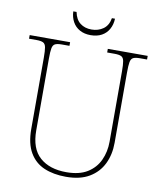

<svg xmlns="http://www.w3.org/2000/svg" viewBox="-95 -957 870 1043"><g transform="rotate(10 339.5 -436.0)"><path d="M340 10Q271 10 219.5 -12Q168 -34 139 -83.5Q110 -133 110 -214V-606Q110 -645 106.5 -663.5Q103 -682 91 -688Q79 -694 54 -694H13V-714H236V-694H194Q169 -694 157 -688Q145 -682 141.5 -663.5Q138 -645 138 -606V-210Q138 -110 191.5 -62.5Q245 -15 338 -15Q409 -15 453.5 -42.5Q498 -70 519.5 -116.5Q541 -163 541 -219V-606Q541 -645 537.5 -663.5Q534 -682 522 -688Q510 -694 485 -694H444V-714H664V-694H625Q600 -694 588 -688Q576 -682 572.5 -663.5Q569 -645 569 -606V-218Q569 -153 544 -101.5Q519 -50 468.5 -20Q418 10 340 10ZM338 -771Q304 -771 278.5 -785Q253 -799 239 -824.5Q225 -850 224 -882H242Q250 -841 275.5 -821.5Q301 -802 338 -802Q375 -802 402.5 -821.5Q430 -841 437 -882H454Q453 -850 439 -824.5Q425 -799 399.5 -785Q374 -771 338 -771Z"/></g></svg>

Font: Noto Serif Tibetan Thin
Style: Regular
Weight: 250
Version: Version 2.103